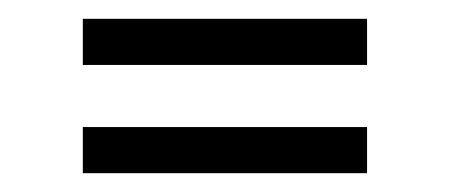

<svg xmlns="http://www.w3.org/2000/svg" viewBox="-20 -378 478 204"><path d="M370 -194V-243H68V-194ZM370 -309V-358H68V-309Z"/></svg>

Font: Raleway Reg
Style: Regular
Weight: 400
Designer: Matt McInerney, Pablo Impallari, Rodrigo Fuenzalida
Foundry: Matt McInerney, Pablo Impallari, Rodrigo Fuenzalida
Version: Version 3.00 July 28, 2015